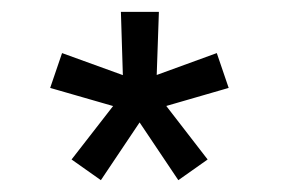

<svg xmlns="http://www.w3.org/2000/svg" viewBox="-20 -820 490 323"><path d="M280 -516.9 202.6 -632.3 242.6 -663.9 329.3 -551.7ZM149.7 -516.9 100.4 -551.7 187.6 -663.9 227.1 -632.3ZM202.6 -632.3 64.4 -672.1 84.4 -730.7 214.9 -683.4ZM214.9 -627.6Q202 -627.6 192.8 -635.9Q183.6 -644.3 183.6 -656.3Q183.6 -667.4 192.8 -676.5Q202 -685.7 214.9 -685.7Q227.5 -685.7 236.3 -676.5Q245.1 -667.4 245.1 -656.3Q245.1 -644.3 236.3 -635.9Q227.5 -627.6 214.9 -627.6ZM187.6 -663.9 183.4 -800H247.3L242.6 -663.9ZM227.1 -632.3 214.9 -683.4 344.7 -730.7 364.7 -672.1Z"/></svg>

Font: League Mono Thin Condensed
Style: Regular
Weight: 100
Width: 1
Designer: Tyler Finck
Foundry: The League of Moveable Type / Tyler Finck
Version: Version 2.300;RELEASE